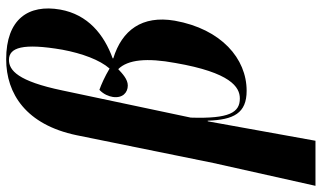

<svg xmlns="http://www.w3.org/2000/svg" viewBox="-263 -579 1042 622"><g transform="rotate(-90 258.0 -268.0)"><path d="M-33 233H113L176 -116H178C181 -32 202 10 275 10C379 10 475 -72 502 -223C520 -329 471 -394 380 -422V-424C457 -452 522 -504 538 -594C556 -697 507 -769 377 -769C265 -769 165 -704 131 -541L41 -98ZM250 -12C205 -12 184 -45 188 -171L276 -587C306 -731 341 -760 375 -760C415 -760 430 -715 408 -587C396 -523 375 -466 347 -434C320 -450 295 -461 278 -467C263 -453 257 -436 255 -424C250 -392 269 -375 292 -375C312 -375 330 -392 345 -406C376 -375 382 -313 365 -221C334 -42 287 -12 250 -12Z"/></g></svg>

Font: Noto Serif Display Condensed
Style: Bold Italic
Weight: 700
Width: 3
Italic angle: -12°
Designer: Monotype Design Team
Foundry: Monotype Imaging Inc.
Version: Version 2.009